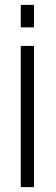

<svg xmlns="http://www.w3.org/2000/svg" viewBox="-20 -766 229 786"><path d="M65 0V-578H119V0ZM65 -654V-746H119V-654Z"/></svg>

Font: Oswald ExtraLight
Style: Regular
Weight: 250
Designer: Vernon Adams
Foundry: Vernon Adams
Version: Version 4.100; ttfautohint (v1.8.1.43-b0c9)